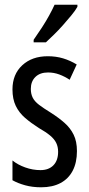

<svg xmlns="http://www.w3.org/2000/svg" viewBox="-20 -786 379 816"><path d="M307 -144Q307 -95 289 -60.5Q271 -26 237 -8Q203 10 155 10Q118 10 87 1.5Q56 -7 33 -20V-104Q55 -86 87 -74.5Q119 -63 152 -63Q187 -63 207 -83.5Q227 -104 227 -141Q227 -162 219 -178.5Q211 -195 193 -210Q175 -225 145 -242Q112 -263 86.5 -285Q61 -307 47 -336Q33 -365 33 -406Q33 -470 74.5 -508.5Q116 -547 183 -547Q218 -547 248 -538Q278 -529 306 -512L276 -447Q255 -461 232 -469.5Q209 -478 184 -478Q150 -478 130.5 -459Q111 -440 111 -408Q111 -387 119 -371Q127 -355 146 -340.5Q165 -326 196 -307Q229 -286 254 -264Q279 -242 293 -213.5Q307 -185 307 -144ZM309 -757Q300 -741 283.5 -721Q267 -701 248 -679.5Q229 -658 209.5 -639Q190 -620 175 -606H123V-617Q142 -644 158.5 -669.5Q175 -695 188.5 -719.5Q202 -744 212 -766H309Z"/></svg>

Font: Noto Sans Khmer ExtraCondensed
Style: Regular
Weight: 400
Width: 2
Designer: Danh Hong and the Monotype Design Team
Foundry: Monotype Imaging Inc.
Version: Version 2.004